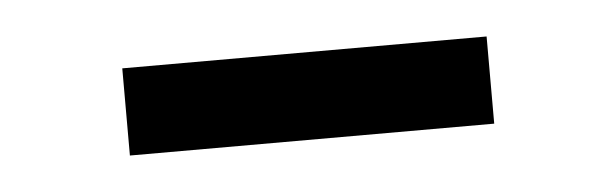

<svg xmlns="http://www.w3.org/2000/svg" viewBox="-24 -340 472 147"><g transform="rotate(-5 212.0 -266.5)"><path d="M72 -233V-300H352V-233Z"/></g></svg>

Font: Nunito Sans
Style: Regular
Weight: 400
Designer: Vernon Adams
Foundry: Vernon Adams
Version: Version 3.101; ttfautohint (v1.8.4.7-5d5b);gftools[0.9.27]